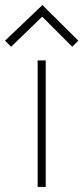

<svg xmlns="http://www.w3.org/2000/svg" viewBox="-71 -740 330 760"><path d="M215 -555 239 -579 97 -720 -51 -579 -27 -555 96 -674ZM110 0V-501H78V0Z"/></svg>

Font: Advent Pro
Style: ExtraLight
Weight: 250
Designer: Andreas Kalpakidis
Foundry: Andreas Kalpakidis
Version: Version 2.002 2007